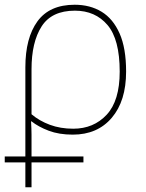

<svg xmlns="http://www.w3.org/2000/svg" viewBox="-31 -558 614 810"><path d="M-11 127V102H76V-274Q76 -398 127 -468Q178 -538 284 -538Q349 -538 397.5 -508.5Q446 -479 473.5 -417Q501 -355 501 -256Q501 -132 440.5 -61Q380 10 276 10Q218 10 174.5 -6.5Q131 -23 102 -46H100Q102 -13 102 10.5Q102 34 102 63V102H321V127H102V232H76V127ZM278 -15Q364 -15 419 -74Q474 -133 474 -256Q474 -392 422.5 -452.5Q371 -513 285 -513Q187 -513 144.5 -446.5Q102 -380 102 -266V-76Q135 -48 179.5 -31.5Q224 -15 278 -15Z"/></svg>

Font: Noto Sans Thin
Style: Regular
Weight: 100
Designer: Monotype Design Team
Foundry: Monotype Imaging Inc.
Version: Version 2.007